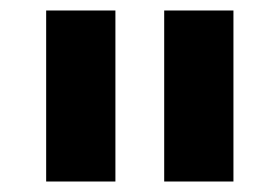

<svg xmlns="http://www.w3.org/2000/svg" viewBox="-20 -760 533 366"><path d="M68 -414V-740H200V-414ZM293 -414V-740H425V-414Z"/></svg>

Font: IBMPlexSans-Bold
Style: Bold
Weight: 700
Designer: Mike Abbink, Paul van der Laan, Pieter van Rosmalen
Foundry: Bold Monday
Version: Version 3.1